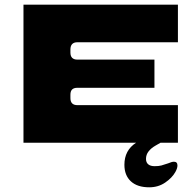

<svg xmlns="http://www.w3.org/2000/svg" viewBox="-20 -608 828 818"><path d="M280 -397V-384Q280 -354 310 -354H638V-234H310Q295 -234 287.5 -227Q280 -220 280 -204V-190Q280 -160 310 -160H738V0H664Q659 3 641.5 13Q624 23 613 37Q602 51 602 69Q602 84 611.5 92Q621 100 639 100Q656 100 667.5 97Q679 94 696 88Q712 81 721 81Q736 81 736 97Q736 109 727 125Q713 150 683.5 170Q654 190 616 190Q565 190 537.5 164.5Q510 139 510 94Q510 32 560 0H80V-588H738V-428H310Q280 -428 280 -397Z"/></svg>

Font: Dashboard
Style: Regular
Weight: 400
Designer: jaiki
Version: Version 1.000